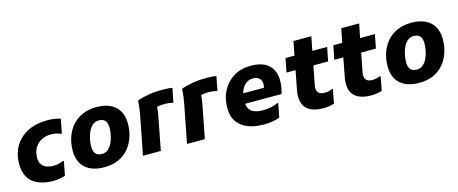

<svg xmlns="http://www.w3.org/2000/svg" viewBox="-41 -1251 4364 1828"><g transform="rotate(-15 2140.5 -336.5)"><path d="M42 -228Q42 -328 86.5 -403Q131 -478 213 -520Q295 -562 409 -562Q443 -562 479 -557Q515 -552 537 -543L510 -404H499Q484 -411 462 -417Q440 -423 405 -423Q354 -423 312.5 -401.5Q271 -380 246.5 -339Q222 -298 222 -240Q222 -184 257 -156Q292 -128 354 -128Q385 -128 408 -134Q431 -140 450 -148H461L434 -8Q408 1 376.5 6Q345 11 317 11Q189 11 115.5 -47.5Q42 -106 42 -228Z M567 -219Q567 -286 587 -347.5Q607 -409 647 -457Q687 -505 748 -533.5Q809 -562 890 -562Q1011 -562 1076.5 -502.5Q1142 -443 1142 -332Q1142 -265 1122 -203.5Q1102 -142 1062 -93.5Q1022 -45 961.5 -17Q901 11 820 11Q699 11 633 -48.5Q567 -108 567 -219ZM747 -211Q747 -117 828 -117Q865 -117 890.5 -139Q916 -161 932 -195.5Q948 -230 955.5 -268.5Q963 -307 963 -340Q963 -434 882 -434Q845 -434 819.5 -412Q794 -390 778 -355.5Q762 -321 754.5 -282.5Q747 -244 747 -211Z M1272 -364Q1279 -400 1284.5 -439Q1290 -478 1291 -514L1297 -522Q1341 -537 1401.5 -548Q1462 -559 1541 -559Q1557 -559 1584 -558Q1611 -557 1639 -552L1612 -414H1601Q1568 -423 1530 -423Q1482 -423 1451 -415Q1450 -397 1448 -377Q1446 -357 1442 -336L1377 0H1201Z M1706 -364Q1713 -400 1718.5 -439Q1724 -478 1725 -514L1731 -522Q1775 -537 1835.5 -548Q1896 -559 1975 -559Q1991 -559 2018 -558Q2045 -557 2073 -552L2046 -414H2035Q2002 -423 1964 -423Q1916 -423 1885 -415Q1884 -397 1882 -377Q1880 -357 1876 -336L1811 0H1635Z M2389 11Q2304 11 2237.5 -14Q2171 -39 2132.5 -92Q2094 -145 2094 -231Q2094 -328 2134.5 -402.5Q2175 -477 2246 -519.5Q2317 -562 2408 -562Q2534 -562 2591 -505Q2648 -448 2648 -356Q2648 -325 2642.5 -291Q2637 -257 2628 -226H2269Q2274 -170 2313 -146Q2352 -122 2417 -122Q2459 -122 2500 -131Q2541 -140 2565 -152H2575L2548 -14Q2516 -2 2475.5 4.5Q2435 11 2389 11ZM2401 -440Q2355 -440 2322.5 -409Q2290 -378 2277 -327H2481Q2483 -336 2484.5 -345Q2486 -354 2486 -363Q2486 -398 2465 -419Q2444 -440 2401 -440Z M2977 8Q2883 8 2828 -33Q2773 -74 2773 -164Q2773 -193 2780 -228L2815 -411H2726L2753 -547H2841L2868 -684H3044L3017 -547H3163L3136 -411H2991L2955 -225Q2953 -217 2952.5 -208.5Q2952 -200 2952 -194Q2952 -166 2970.5 -148.5Q2989 -131 3030 -131Q3068 -131 3101 -147H3112L3086 -8Q3062 -1 3036 3.5Q3010 8 2977 8Z M3448 8Q3354 8 3299 -33Q3244 -74 3244 -164Q3244 -193 3251 -228L3286 -411H3197L3224 -547H3312L3339 -684H3515L3488 -547H3634L3607 -411H3462L3426 -225Q3424 -217 3423.5 -208.5Q3423 -200 3423 -194Q3423 -166 3441.5 -148.5Q3460 -131 3501 -131Q3539 -131 3572 -147H3583L3557 -8Q3533 -1 3507 3.5Q3481 8 3448 8Z M3671 -219Q3671 -286 3691 -347.5Q3711 -409 3751 -457Q3791 -505 3852 -533.5Q3913 -562 3994 -562Q4115 -562 4180.5 -502.5Q4246 -443 4246 -332Q4246 -265 4226 -203.5Q4206 -142 4166 -93.5Q4126 -45 4065.5 -17Q4005 11 3924 11Q3803 11 3737 -48.5Q3671 -108 3671 -219ZM3851 -211Q3851 -117 3932 -117Q3969 -117 3994.5 -139Q4020 -161 4036 -195.5Q4052 -230 4059.5 -268.5Q4067 -307 4067 -340Q4067 -434 3986 -434Q3949 -434 3923.5 -412Q3898 -390 3882 -355.5Q3866 -321 3858.5 -282.5Q3851 -244 3851 -211Z"/></g></svg>

Font: Kufam
Style: Bold Italic
Weight: 700
Italic angle: -11°
Designer: Artur Schmal
Foundry: Original Type
Version: Version 1.301; ttfautohint (v1.8.3)